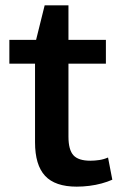

<svg xmlns="http://www.w3.org/2000/svg" viewBox="-20 -689 449 718"><path d="M267 9Q186 9 148.5 -31.5Q111 -72 111 -157V-524L147 -669H236V-178Q236 -129 254.5 -108.5Q273 -88 318 -88Q334 -88 351 -90.5Q368 -93 384 -100L400 -17Q382 -9 360 -3Q338 3 314 6Q290 9 267 9ZM15 -540H376V-451H15Z"/></svg>

Font: Pathway Extreme 28pt SemiBold
Style: Regular
Weight: 600
Designer: Eduardo Rodriguez Tunni
Foundry: Eduardo Rodriguez Tunni
Version: Version 1.001;gftools[0.9.26]